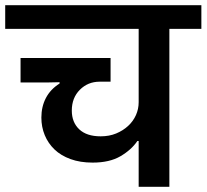

<svg xmlns="http://www.w3.org/2000/svg" viewBox="-40 -718 794 738"><path d="M493 -176H488Q465 -142 423 -117.5Q381 -93 316 -93Q268 -93 231 -106.5Q194 -120 169.5 -143.5Q145 -167 132 -198.5Q119 -230 119 -266Q119 -308 136.5 -341.5Q154 -375 189 -397V-402L142 -401H39V-495H385V-404H343Q298 -404 267 -373Q236 -342 236 -293Q236 -248 264.5 -221Q293 -194 347 -194Q380 -194 406.5 -205Q433 -216 452.5 -234Q472 -252 482.5 -275.5Q493 -299 493 -325V-607H-20V-698H734V-607H611V0H493Z"/></svg>

Font: IBM Plex Sans Devanagari SemiBold
Style: Regular
Weight: 600
Designer: Mike Abbink, Paul van der Laan, Pieter van Rosmalen, Erin McLaughlin
Foundry: Bold Monday
Version: Version 1.1